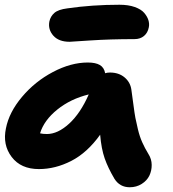

<svg xmlns="http://www.w3.org/2000/svg" viewBox="-20 -725 724 805"><path d="M272 -549.8Q226.1 -549.8 203.4 -575.7Q180.7 -601.6 187 -634.8Q191.4 -656.2 207.8 -670.7Q224.1 -685.1 262.2 -689.9Q366.2 -705.1 481 -705.1Q518.1 -705.1 544.9 -695.6Q571.8 -686 584.5 -671.1Q597.2 -656.2 602.1 -640.9Q606.9 -625.5 604 -610.8Q599.6 -587.4 583.7 -574.2Q567.9 -561 543.9 -561Q442.4 -561 358.4 -555.4Q274.4 -549.8 272 -549.8ZM143.1 -16.1Q67.4 -16.1 28.8 -67.1Q-9.8 -118.2 4.9 -187Q18.1 -254.4 72.3 -318.8Q126.5 -383.3 201.9 -423.1Q277.3 -462.9 348.1 -462.9Q380.9 -462.9 398.7 -452.4Q416.5 -441.9 420.9 -418Q429.7 -420.9 440.9 -420.9Q478 -420.9 502.2 -400.6Q526.4 -380.4 530.8 -349.1Q533.2 -333 538.8 -290.3Q544.4 -247.6 547.6 -231Q550.8 -214.4 558.1 -183.6Q565.4 -152.8 576.2 -128.7Q586.9 -104.5 603 -78.1Q615.7 -58.1 616 -33.7Q616.2 -9.3 606.2 11.5Q596.2 32.2 574.2 46.1Q552.2 60.1 523.9 60.1Q482.4 60.1 460 24.9Q432.6 -21.5 418.7 -61.5Q404.8 -101.6 399.9 -160.2Q345.7 -84.5 278.8 -50.3Q211.9 -16.1 143.1 -16.1ZM176.8 -163.1Q222.2 -163.1 269.8 -206.5Q317.4 -250 352.1 -329.1Q275.9 -310.5 220.2 -265.6Q164.6 -220.7 147.9 -166Q159.7 -163.1 176.8 -163.1Z"/></svg>

Font: Shantell Sans Irregular Bouncy
Style: Bold Italic
Weight: 700
Italic angle: -11.31°
Designer: Stephen Nixon, Anya Danilova, Shantell Martin
Foundry: Arrow Type
Version: Version 1.006;[9816181b4]